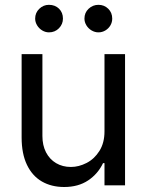

<svg xmlns="http://www.w3.org/2000/svg" viewBox="-20 -749 593 776"><path d="M402.3 -530.3H485.4V0H402.3V-89.8H396.5Q376 -46.4 336.2 -19.8Q296.4 6.8 239.3 6.8Q188 6.8 149.4 -15.4Q110.8 -37.6 89.1 -82.5Q67.4 -127.4 67.4 -193.4V-530.3H151.4V-199.2Q151.4 -161.6 166 -133.3Q180.7 -105 206.8 -89.6Q232.9 -74.2 266.6 -74.2Q298.3 -74.2 329.8 -90.3Q361.3 -106.4 381.8 -138.9Q402.3 -171.4 402.3 -217.8ZM122.1 -673.8Q122.1 -697.3 138.7 -713.4Q155.3 -729.5 177.7 -729.5Q202.6 -729.5 218.5 -713.9Q234.4 -698.2 234.4 -673.8Q234.4 -651.4 218.3 -634.8Q202.1 -618.2 177.7 -618.2Q163.6 -618.2 150.6 -626Q137.7 -633.8 129.9 -646.7Q122.1 -659.7 122.1 -673.8ZM321.3 -673.8Q321.3 -697.8 338.1 -713.6Q355 -729.5 377.9 -729.5Q401.4 -729.5 417.5 -713.6Q433.6 -697.8 433.6 -673.8Q433.6 -659.2 426.3 -646.5Q418.9 -633.8 406 -626Q393.1 -618.2 377.9 -618.2Q363.3 -618.2 350.1 -626Q336.9 -633.8 329.1 -646.7Q321.3 -659.7 321.3 -673.8Z"/></svg>

Font: WEMIX Pretendard
Style: Regular
Weight: 400
Designer: Base glyphs from Inter by Rasmus Andersson; Hangeul glyphs from Noto Sans CJK(Source Han Sans) by Jang Soo-young and Kan
Foundry: Kil Hyung-jin
Version: Version 1.000